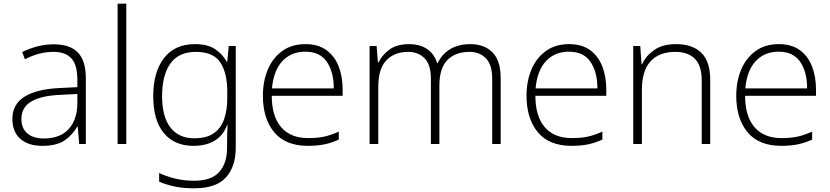

<svg xmlns="http://www.w3.org/2000/svg" viewBox="-20 -780 4498 1040"><path d="M272 -540Q359 -540 402 -495.5Q445 -451 445 -355V0H409L401 -94H398Q373 -49 330 -19.5Q287 10 210 10Q133 10 90 -28Q47 -66 47 -136Q47 -215 112.5 -256Q178 -297 300 -303L399 -308V-347Q399 -429 366.5 -464Q334 -499 270 -499Q230 -499 192 -489Q154 -479 115 -459L100 -498Q138 -517 181.5 -528.5Q225 -540 272 -540ZM305 -266Q204 -262 150 -230.5Q96 -199 96 -135Q96 -85 128 -57.5Q160 -30 217 -30Q306 -30 352 -81Q398 -132 399 -218V-271Z M664 0H617V-760H664Z M1037 -541Q1103 -541 1143.5 -515Q1184 -489 1208 -446H1211L1219 -531H1257V20Q1257 121 1204.5 180.5Q1152 240 1031 240Q971 240 925 230Q879 220 842 204V157Q879 175 927.5 187Q976 199 1032 199Q1126 199 1168 151Q1210 103 1210 22V-13Q1210 -60 1213 -102H1210Q1189 -46 1142.5 -18Q1096 10 1028 10Q925 10 867.5 -59Q810 -128 810 -260Q810 -389 868 -465Q926 -541 1037 -541ZM1041 -499Q948 -499 903 -436Q858 -373 858 -259Q858 -148 903 -89.5Q948 -31 1032 -31Q1102 -31 1141 -60.5Q1180 -90 1195.5 -139Q1211 -188 1211 -246V-285Q1211 -384 1173.5 -441.5Q1136 -499 1041 -499Z M1635 -541Q1703 -541 1747.5 -509Q1792 -477 1814 -421.5Q1836 -366 1836 -295V-261H1452Q1452 -150 1503 -91Q1554 -32 1649 -32Q1698 -32 1734 -39.5Q1770 -47 1815 -67V-24Q1776 -6 1737 2Q1698 10 1648 10Q1526 10 1465 -64Q1404 -138 1404 -261Q1404 -340 1430.5 -403Q1457 -466 1508.5 -503.5Q1560 -541 1635 -541ZM1634 -500Q1557 -500 1509.5 -449Q1462 -398 1453 -301H1788Q1788 -390 1750.5 -445Q1713 -500 1634 -500Z M2528 -541Q2603 -541 2647.5 -496.5Q2692 -452 2692 -357V0H2646V-355Q2646 -429 2612 -464Q2578 -499 2523 -499Q2447 -499 2403.5 -455Q2360 -411 2360 -315V0H2314V-355Q2314 -429 2280 -464Q2246 -499 2191 -499Q2117 -499 2073 -453.5Q2029 -408 2029 -309V0H1982V-531H2020L2027 -442H2030Q2049 -481 2089 -511Q2129 -541 2196 -541Q2253 -541 2292.5 -515Q2332 -489 2348 -438H2351Q2373 -486 2418 -513.5Q2463 -541 2528 -541Z M3063 -541Q3131 -541 3175.5 -509Q3220 -477 3242 -421.5Q3264 -366 3264 -295V-261H2880Q2880 -150 2931 -91Q2982 -32 3077 -32Q3126 -32 3162 -39.5Q3198 -47 3243 -67V-24Q3204 -6 3165 2Q3126 10 3076 10Q2954 10 2893 -64Q2832 -138 2832 -261Q2832 -340 2858.5 -403Q2885 -466 2936.5 -503.5Q2988 -541 3063 -541ZM3062 -500Q2985 -500 2937.5 -449Q2890 -398 2881 -301H3216Q3216 -390 3178.5 -445Q3141 -500 3062 -500Z M3642 -541Q3731 -541 3779 -494Q3827 -447 3827 -347V0H3781V-344Q3781 -424 3744 -461.5Q3707 -499 3638 -499Q3551 -499 3504 -448Q3457 -397 3457 -294V0H3410V-531H3448L3455 -432H3458Q3478 -477 3523.5 -509Q3569 -541 3642 -541Z M4199 -541Q4267 -541 4311.5 -509Q4356 -477 4378 -421.5Q4400 -366 4400 -295V-261H4016Q4016 -150 4067 -91Q4118 -32 4213 -32Q4262 -32 4298 -39.5Q4334 -47 4379 -67V-24Q4340 -6 4301 2Q4262 10 4212 10Q4090 10 4029 -64Q3968 -138 3968 -261Q3968 -340 3994.5 -403Q4021 -466 4072.5 -503.5Q4124 -541 4199 -541ZM4198 -500Q4121 -500 4073.5 -449Q4026 -398 4017 -301H4352Q4352 -390 4314.5 -445Q4277 -500 4198 -500Z"/></svg>

Font: Noto Sans Thaana ExtraLight
Style: Regular
Weight: 200
Designer: David Williams
Foundry: Google Inc.
Version: Version 3.001; ttfautohint (v1.8.4.7-5d5b)